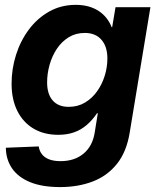

<svg xmlns="http://www.w3.org/2000/svg" viewBox="-20 -552 644 784"><path d="M225.6 211.9Q151.9 211.9 102.8 191.7Q53.7 171.4 29.1 135.3Q4.4 99.1 3.9 51.3L138.2 45.9Q140.6 64 151.1 77.6Q161.6 91.3 180.4 98.6Q199.2 106 227.1 106Q284.2 106 321 75.4Q357.9 44.9 366.7 -10.7L379.4 -89.4H376Q356.9 -61 333.7 -41.3Q310.5 -21.5 282 -11.5Q253.4 -1.5 218.3 -1.5Q159.2 -1.5 116.5 -27.1Q73.7 -52.7 50.5 -99.6Q27.3 -146.5 27.3 -210.4Q27.3 -270.5 45.4 -327.9Q63.5 -385.3 97.9 -431.4Q132.3 -477.5 180.9 -504.9Q229.5 -532.2 289.6 -532.2Q317.9 -532.2 341.6 -525.6Q365.2 -519 383.5 -506.8Q401.9 -494.6 415 -477.8Q428.2 -460.9 436 -440.9H438L451.7 -522.5H594.2L509.8 -11.7Q497.1 67.9 457.5 117.2Q418 166.5 358.4 189.2Q298.8 211.9 225.6 211.9ZM260.3 -115.7Q297.9 -115.7 326.9 -133.1Q356 -150.4 376.5 -179.2Q397 -208 407.7 -242.9Q418.5 -277.8 418.5 -313Q418.5 -361.8 394.3 -389.6Q370.1 -417.5 326.2 -417.5Q289.1 -417.5 260.3 -399.7Q231.4 -381.8 211.9 -352.3Q192.4 -322.8 182.4 -287.1Q172.4 -251.5 172.4 -215.8Q172.4 -167.5 195.3 -141.6Q218.3 -115.7 260.3 -115.7Z"/></svg>

Font: Inter 28pt
Style: Bold Italic
Weight: 700
Italic angle: -9.3988°
Designer: Rasmus Andersson
Foundry: rsms
Version: Version 4.001;git-66647c0bb